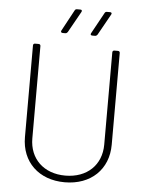

<svg xmlns="http://www.w3.org/2000/svg" viewBox="-60 -947 779 1003"><g transform="rotate(5 329.5 -445.0)"><path d="M239 -768H253C258 -768 262 -771 265 -775L327 -886C331 -893 328 -898 320 -898H303C298 -898 293 -896 291 -891L231 -780C227 -773 232 -768 239 -768ZM394 -768H409C414 -768 418 -771 421 -775L483 -886C487 -893 484 -898 476 -898H460C455 -898 450 -896 448 -891L387 -780C383 -773 386 -768 394 -768ZM317 8C454 8 545 -79 545 -209V-690C545 -696 541 -700 535 -700H516C510 -700 506 -696 506 -690V-206C506 -99 431 -27 317 -27C204 -27 129 -99 129 -206V-690C129 -696 125 -700 119 -700H100C94 -700 90 -696 90 -690V-209C90 -79 181 8 317 8Z"/></g></svg>

Font: Barlow ExtraLight
Style: Regular
Weight: 275
Designer: Jeremy Tribby
Foundry: Tribby Type
Version: Version 1.422;hotconv 1.0.109;makeotfexe 2.5.65596